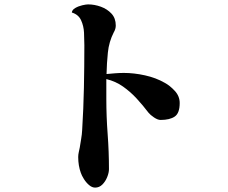

<svg xmlns="http://www.w3.org/2000/svg" viewBox="-20 -793 1040 874"><path d="M798 -324Q798 -278 775.5 -262.5Q753 -247 711 -247Q698 -247 681 -258.5Q664 -270 656 -280Q631 -313 602.5 -344Q574 -375 540 -399Q506 -423 464 -433Q464 -411 464 -388.5Q464 -366 464 -343Q464 -263 470 -183Q476 -103 476 -23Q476 -7 468 13Q460 33 446 47Q432 61 413 61Q399 61 385.5 49.5Q372 38 362 22Q352 6 348 -6Q336 -39 336 -78Q336 -89 338.5 -100Q341 -111 343 -121Q346 -141 349.5 -161Q353 -181 354 -201Q360 -298 362 -394.5Q364 -491 364 -587Q364 -613 362.5 -644Q361 -675 349 -701Q337 -727 307 -736Q308 -748 322.5 -756.5Q337 -765 354.5 -769Q372 -773 381 -773Q410 -773 439 -762.5Q468 -752 487.5 -731Q507 -710 507 -677Q507 -661 498 -646Q476 -603 471 -553.5Q466 -504 465 -456Q485 -458 505 -459.5Q525 -461 544 -461Q590 -461 640 -450Q690 -439 730 -416Q754 -403 776 -379Q798 -355 798 -324Z"/></svg>

Font: Kaisei Tokumin
Style: Bold
Weight: 700
Designer: Font-Kai, 金井和夫
Foundry: KAZUO KANAI
Version: Version 5.003